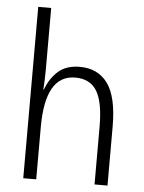

<svg xmlns="http://www.w3.org/2000/svg" viewBox="-52 -756 596 797"><g transform="rotate(5 246.0 -357.0)"><path d="M75 -714H129V-458Q129 -418 126 -374H128Q147 -424 180.5 -452.5Q214 -481 269 -481Q345 -481 385.5 -425Q426 -369 426 -245V0H372V-241Q372 -343 344 -389Q316 -435 254 -435Q129 -435 129 -218V0H75Z"/></g></svg>

Font: Noto Sans Georgian Light Cond
Style: Regular
Weight: 300
Width: 3
Designer: Monotype Design team
Foundry: Monotype Imaging Inc.
Version: Version 1.000